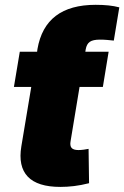

<svg xmlns="http://www.w3.org/2000/svg" viewBox="-20 -753 505 781"><path d="M225.6 7.3Q132.8 7.3 93 -34.4Q53.2 -76.2 66.9 -158.2L120.6 -480H316.9L267.1 -178.7Q263.7 -160.2 271.2 -151.4Q278.8 -142.6 299.3 -142.6Q308.6 -142.6 321.3 -144.3Q334 -146 340.3 -147.5L342.3 -7.8Q309.6 0.5 281.2 3.9Q252.9 7.3 225.6 7.3ZM36.6 -399.4 60.5 -542.5H421.9L398.4 -399.4ZM112.8 -434.1 130.9 -542.5 132.3 -553.2Q147.9 -643.6 207 -688.5Q266.1 -733.4 369.1 -733.4Q397 -733.4 421.1 -731Q445.3 -728.5 465.3 -723.1L442.9 -587.9Q429.2 -589.4 415.3 -590.6Q401.4 -591.8 386.2 -591.8Q358.4 -591.8 345.5 -583Q332.5 -574.2 328.6 -552.2L327.1 -542.5L309.1 -434.1Z"/></svg>

Font: Inter 16pt Black
Style: Italic
Weight: 900
Italic angle: -9.3988°
Version: Version 4.001;git-66647c0bb